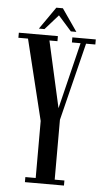

<svg xmlns="http://www.w3.org/2000/svg" viewBox="-57 -869 490 906"><g transform="rotate(5 187.5 -416.5)"><path d="M96.5 0V-24H145.5V-294L52 -676H6.5V-700H191.5V-676H153.5L224 -361.5L301 -676H260V-700H371V-676H327L235.5 -307.5V-24H281.5V0ZM99 -727.5 172.5 -833H203.5L276.5 -727.5H250.5L188 -798L125.5 -727.5Z"/></g></svg>

Font: Imbue 50pt Medium
Style: Regular
Weight: 500
Designer: Tyler Finck
Foundry: Etcetera Type Company
Version: Version 1.102; ttfautohint (v1.8.3)